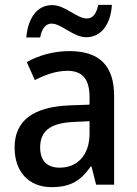

<svg xmlns="http://www.w3.org/2000/svg" viewBox="-20 -852 562 789"><path d="M88 -698H145C152 -735 168 -755 192 -755C232 -755 282 -699 334 -699C393 -699 434 -747 440 -832H384C376 -796 362 -776 337 -776C295 -776 249 -831 194 -831C131 -831 95 -776 88 -698ZM265 -642C200 -642 138 -624 90 -597L123 -523C167 -545 211 -561 257 -561C316 -561 348 -530 348 -453V-422L266 -419C116 -413 40 -356 40 -246C40 -144 100 -83 192 -83C271 -83 312 -110 353 -168H356L375 -93H449V-457C449 -582 389 -642 265 -642ZM285 -351 348 -354V-304C348 -212 296 -163 225 -163C177 -163 145 -188 145 -246C145 -310 182 -347 285 -351Z"/></svg>

Font: Noto Sans Kannada UI SemiCondensed Medium
Style: Regular
Weight: 500
Width: 4
Designer: Jelle Bosma - Monotype Design Team
Foundry: Monotype Imaging Inc.
Version: Version 2.005